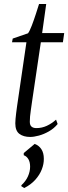

<svg xmlns="http://www.w3.org/2000/svg" viewBox="-20 -679 343 966"><path d="M141.5 -169.5Q137.5 -142 135 -124Q132.5 -106 131.2 -93Q130 -80 130 -66.5Q130 -49 138.8 -41.8Q147.5 -34.5 163 -34.5Q191 -34.5 216 -46.2Q241 -58 262 -77L270 -55Q251.5 -32.5 226 -18Q200.5 -3.5 175.5 3.2Q150.5 10 132 10Q98 10 77.5 -5.5Q57 -21 57 -58.5Q57 -67.5 58.2 -81.2Q59.5 -95 61.5 -111.8Q63.5 -128.5 66.2 -147Q69 -165.5 71.5 -183L113 -466.5H40.5L44 -485L121 -511.5Q129 -522 139.8 -550Q150.5 -578 160.5 -608.8Q170.5 -639.5 176.5 -659H212.5L192 -512.5H303L296.5 -466.5H185.5ZM102 267 87.5 258V253Q109.5 233 120.5 208.5Q131.5 184 131.5 159.5Q131.5 136.5 122.8 121.8Q114 107 99.5 102V91L154.5 45Q176 53 188.2 71.8Q200.5 90.5 200.5 119.5Q201 146 190.2 173.5Q179.5 201 157.5 225.5Q135.5 250 102 267Z"/></svg>

Font: Merriweather 120pt Light
Style: Italic
Weight: 300
Italic angle: -7.8°
Version: Version 2.101